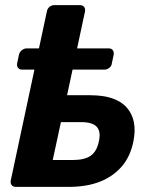

<svg xmlns="http://www.w3.org/2000/svg" viewBox="-20 -730 583 750"><path d="M42 0Q31 0 25.5 -7Q20 -14 22 -25L163 -685Q165 -696 173 -703Q181 -710 192 -710H292Q303 -710 308.5 -703Q314 -696 312 -685L242 -358H332Q433 -358 475.5 -309.5Q518 -261 501 -177Q489 -118 455 -79Q421 -40 369.5 -20Q318 0 249 0ZM186 -105H265Q310 -105 334 -121.5Q358 -138 366 -177Q375 -215 358.5 -234Q342 -253 297 -253H218ZM66 -458Q56 -458 50.5 -465Q45 -472 47 -483L54 -516Q56 -526 65 -533.5Q74 -541 84 -541H405Q416 -541 421 -533.5Q426 -526 424 -516L417 -483Q416 -472 407 -465Q398 -458 388 -458Z"/></svg>

Font: Rubik SemiBold
Style: Italic
Weight: 600
Italic angle: -12°
Designer: Hubert and Fischer
Foundry: Hubert and Fischer
Version: Version 2.300;gftools[0.9.30]